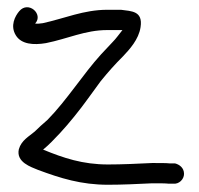

<svg xmlns="http://www.w3.org/2000/svg" viewBox="-20 -499 548 530"><path d="M314 -472H276C211 -472 158 -448 98 -435C90 -434 84 -433 77 -434C101 -460 58 -498 33 -468C22 -455 7 -428 24 -401C39 -377 72 -374 107 -380C167 -392 215 -416 276 -416H318C309 -405 301 -393 290 -382L259 -349C209 -294 165 -223 111 -168C97 -156 86 -146 76 -136C61 -123 39 -112 32 -87C24 -51 66 -38 85 -30C147 -7 204 11 278 11C317 11 359 9 400 7C421 7 437 7 445 8H458C474 10 488 -4 488 -19C488 -36 475 -45 463 -48H448C439 -49 423 -49 400 -49C359 -47 317 -45 278 -45C208 -45 155 -63 99 -86C115 -99 131 -116 146 -132C171 -159 200 -195 223 -227L258 -275C280 -302 297 -321 320 -344C337 -362 363 -390 368 -424C375 -469 343 -468 314 -472Z"/></svg>

Font: Stray Cat
Style: BdCn
Weight: 700
Version: Version 1.0